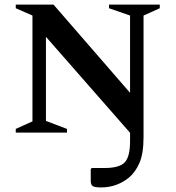

<svg xmlns="http://www.w3.org/2000/svg" viewBox="-20 -580 768 840"><path d="M49 0V-16L122 -49V-512L49 -544V-560H214L549 -174V-512L457 -544V-560H679V-544L608 -512V19Q608 92 590 133Q572 174 544 197Q520 217 489 228.5Q458 240 423 240Q394 240 385.5 234Q377 228 377 211V160L381 155H438Q502 155 525.5 130.5Q549 106 549 38V1L181 -419V-51L273 -16V0Z"/></svg>

Font: Spectral SC SemiBold
Style: Regular
Weight: 600
Designer: Jean-Baptiste Levee
Foundry: Production Type
Version: Version 2.001